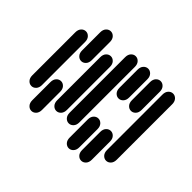

<svg xmlns="http://www.w3.org/2000/svg" viewBox="-182 -1119 1363 1363"><g transform="rotate(-45 500.0 -437.0)"><path d="M284.2 -13.7H840.8Q868.2 -13.7 883.8 -28.3Q899.4 -43 899.4 -62.5Q899.4 -82 883.8 -96.7Q868.2 -111.3 840.8 -111.3H284.2Q256.8 -111.3 241.2 -96.7Q225.6 -82 225.6 -62.5Q225.6 -43 241.2 -28.3Q256.8 -13.7 284.2 -13.7ZM159.2 -138.7H340.8Q368.2 -138.7 383.8 -153.3Q399.4 -168 399.4 -187.5Q399.4 -207 383.8 -221.7Q368.2 -236.3 340.8 -236.3H159.2Q131.8 -236.3 116.2 -221.7Q100.6 -207 100.6 -187.5Q100.6 -168 116.2 -153.3Q131.8 -138.7 159.2 -138.7ZM659.2 -138.7H840.8Q868.2 -138.7 883.8 -153.3Q899.4 -168 899.4 -187.5Q899.4 -207 883.8 -221.7Q868.2 -236.3 840.8 -236.3H659.2Q631.8 -236.3 616.2 -221.7Q600.6 -207 600.6 -187.5Q600.6 -168 616.2 -153.3Q631.8 -138.7 659.2 -138.7ZM159.2 -263.7H340.8Q368.2 -263.7 383.8 -278.3Q399.4 -293 399.4 -312.5Q399.4 -332 383.8 -346.7Q368.2 -361.3 340.8 -361.3H159.2Q131.8 -361.3 116.2 -346.7Q100.6 -332 100.6 -312.5Q100.6 -293 116.2 -278.3Q131.8 -263.7 159.2 -263.7ZM659.2 -263.7H840.8Q868.2 -263.7 883.8 -278.3Q899.4 -293 899.4 -312.5Q899.4 -332 883.8 -346.7Q868.2 -361.3 840.8 -361.3H659.2Q631.8 -361.3 616.2 -346.7Q600.6 -332 600.6 -312.5Q600.6 -293 616.2 -278.3Q631.8 -263.7 659.2 -263.7ZM284.2 -388.7H840.8Q868.2 -388.7 883.8 -403.3Q899.4 -418 899.4 -437.5Q899.4 -457 883.8 -471.7Q868.2 -486.3 840.8 -486.3H284.2Q256.8 -486.3 241.2 -471.7Q225.6 -457 225.6 -437.5Q225.6 -418 241.2 -403.3Q256.8 -388.7 284.2 -388.7ZM284.2 -513.7H715.8Q743.2 -513.7 758.8 -528.3Q774.4 -543 774.4 -562.5Q774.4 -582 758.8 -596.7Q743.2 -611.3 715.8 -611.3H284.2Q256.8 -611.3 241.2 -596.7Q225.6 -582 225.6 -562.5Q225.6 -543 241.2 -528.3Q256.8 -513.7 284.2 -513.7ZM159.2 -638.7H340.8Q368.2 -638.7 383.8 -653.3Q399.4 -668 399.4 -687.5Q399.4 -707 383.8 -721.7Q368.2 -736.3 340.8 -736.3H159.2Q131.8 -736.3 116.2 -721.7Q100.6 -707 100.6 -687.5Q100.6 -668 116.2 -653.3Q131.8 -638.7 159.2 -638.7ZM659.2 -638.7H840.8Q868.2 -638.7 883.8 -653.3Q899.4 -668 899.4 -687.5Q899.4 -707 883.8 -721.7Q868.2 -736.3 840.8 -736.3H659.2Q631.8 -736.3 616.2 -721.7Q600.6 -707 600.6 -687.5Q600.6 -668 616.2 -653.3Q631.8 -638.7 659.2 -638.7ZM284.2 -763.7H715.8Q743.2 -763.7 758.8 -778.3Q774.4 -793 774.4 -812.5Q774.4 -832 758.8 -846.7Q743.2 -861.3 715.8 -861.3H284.2Q256.8 -861.3 241.2 -846.7Q225.6 -832 225.6 -812.5Q225.6 -793 241.2 -778.3Q256.8 -763.7 284.2 -763.7Z"/></g></svg>

Font: Sixtyfour Convergence
Style: Regular
Weight: 400
Designer: Jens Kutilek
Foundry: Jens Kutilek
Version: Version 2.001